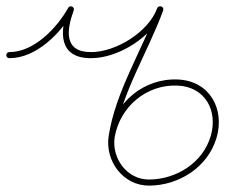

<svg xmlns="http://www.w3.org/2000/svg" viewBox="-29 -570 725 599"><path d="M0 -388.5C0 -388.5 0 -388.5 0 -388.5C84.7 -388.2 161.7 -467.4 200.3 -536.2C202.9 -540.8 201.3 -546.6 196.7 -549.1C192.1 -551.7 186.3 -550.1 183.8 -545.5C183.8 -545.5 183.8 -545.5 183.8 -545.5C148.8 -483.1 77.3 -407.2 0 -407.5C-5.2 -407.5 -9.5 -403.3 -9.5 -398C-9.5 -392.8 -5.3 -388.5 0 -388.5ZM195.3 -549.8C190.4 -551.6 184.9 -549 183.1 -544.1C156.4 -470.8 153.5 -388.2 255 -388.5C255 -388.5 255 -388.5 255 -388.5C255 -388.5 255 -388.5 255 -388.5C340.3 -388.2 449.4 -456.1 479.1 -537.6C480.9 -542.5 478.4 -548 473.4 -549.8C468.5 -551.6 463 -549 461.3 -544.1C434.3 -470.1 332.3 -407.2 255 -407.5C255 -407.5 255 -407.5 255 -407.5C255 -407.5 255 -407.5 255 -407.5C168.8 -407.2 178.9 -477.1 201 -537.6C202.8 -542.5 200.2 -548 195.3 -549.8ZM462.3 -544.1C462.3 -544.1 462.3 -544.1 462.3 -544.1C414.5 -412.9 331.1 -283.9 310 -145.6C298.2 -67.8 355.1 9.5 436.4 9.1C529.3 8.6 619.2 -48.2 646.4 -139.5C673.3 -230 625.2 -317.5 526.2 -322C419.5 -326.8 328.5 -250 310.1 -145.8C309.2 -140.7 312.6 -135.7 317.8 -134.8C323 -133.9 327.9 -137.4 328.8 -142.5C328.8 -142.5 328.8 -142.5 328.8 -142.5C345.6 -237.3 428.1 -307.4 525.4 -303C611.9 -299.1 651.6 -223.6 628.2 -144.9C603.4 -61.6 520.9 -10.4 436.3 -9.9C366.7 -9.6 318.7 -76.4 328.8 -142.7C349.6 -279.4 432.9 -407.8 480.1 -537.6C481.9 -542.5 479.4 -548 474.4 -549.8C469.5 -551.6 464 -549 462.3 -544.1Z"/></svg>

Font: FRB American Cursive Extralight
Style: Italic
Weight: 200
Italic angle: -25°
Version: Version 2.0;Modular Font Editor K font №1